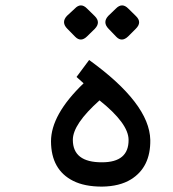

<svg xmlns="http://www.w3.org/2000/svg" viewBox="-20 -695 642 713"><path d="M349.6 -322.3Q250.5 -233.9 250.5 -175.8Q250.5 -91.8 358.9 -92.3Q458 -92.3 457.5 -175.3Q457.5 -236.3 349.6 -322.3ZM311 -472.2Q535.2 -310.5 538.1 -175.3Q539.6 -74.2 466.3 -28.8Q424.3 -2.9 358.9 -2Q293.9 -2 251.5 -23.4Q169.9 -64.5 169.4 -169.9Q169.4 -269.5 290.5 -385.7L264.2 -409.2ZM456.4 -663.2 485.1 -635Q508.7 -612 484.1 -588L455.9 -559.8Q432.4 -537.3 412 -558.2L383.3 -588Q359.8 -612 382.2 -636.1L410.4 -663.2Q433.4 -686.7 456.4 -663.2ZM303.3 -663.2 332.1 -635Q355.1 -612 332.1 -588L303.3 -559.8Q280.3 -537.3 259.5 -558.2L230.2 -588Q206.2 -612 228.6 -636.1L257.9 -663.2Q280.3 -686.7 303.3 -663.2Z"/></svg>

Font: Vazir Code Hack
Style: Code-Hack
Weight: 400
Foundry: DejaVu fonts team - Redesigned by Saber Rastikerdar
Version: Version 1.1.2